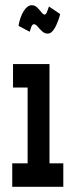

<svg xmlns="http://www.w3.org/2000/svg" viewBox="-20 -717 290 737"><path d="M27 0V-90H86V-381H30V-471H170V-90H223V0ZM168 -692 211 -663Q204 -635 191.5 -611.5Q179 -588 163 -588Q151 -588 141.5 -597Q132 -606 124.5 -615Q117 -624 111 -624Q104 -624 100.5 -615Q97 -606 94 -595L51 -618Q57 -652 71 -674.5Q85 -697 102 -697Q114 -697 123 -688Q132 -679 139 -670Q146 -661 151 -661Q157 -661 160.5 -671.5Q164 -682 168 -692Z"/></svg>

Font: Inconsolata UltraCondensed Black
Style: Regular
Weight: 900
Width: 1
Monospace: yes
Designer: Raph Levien, Cyreal, Brenton Simpson
Foundry: Raph Levien, Cyreal, Google
Version: Version 3.001; ttfautohint (v1.8.2.53-6de2)